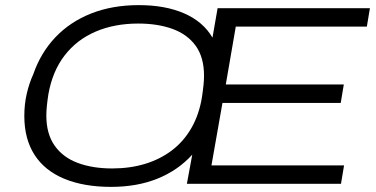

<svg xmlns="http://www.w3.org/2000/svg" viewBox="-20 -718 1467 750"><path d="M414 12Q308 12 231.5 -19.5Q155 -51 115 -113Q75 -175 75 -265Q75 -311 84.5 -352Q94 -393 110 -428Q139 -512 196.5 -572.5Q254 -633 336.5 -665.5Q419 -698 522 -698Q626 -698 700 -665.5Q774 -633 810 -571L830 -686H1425L1413 -614H901L862 -388H1323L1311 -316H849L806 -72H1324L1312 0H710L731 -114Q676 -53 596 -20.5Q516 12 414 12ZM418 -60Q488 -60 547 -78Q606 -96 652 -131Q698 -166 728 -218.5Q758 -271 769 -339Q771 -353 772.5 -364.5Q774 -376 775 -386Q776 -396 776.5 -405Q777 -414 777 -422Q777 -494 744.5 -539Q712 -584 654 -605Q596 -626 520 -626Q427 -626 353.5 -594.5Q280 -563 232.5 -501.5Q185 -440 169 -350Q167 -337 165.5 -325.5Q164 -314 163 -303.5Q162 -293 161.5 -284.5Q161 -276 161 -267Q161 -195 193.5 -149Q226 -103 284 -81.5Q342 -60 418 -60Z"/></svg>

Font: Archivo SemiExpanded Light
Style: Italic
Weight: 300
Width: 6
Italic angle: -10°
Designer: Hector Gatti
Foundry: Omnibus-Type
Version: Version 2.001